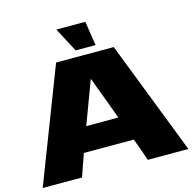

<svg xmlns="http://www.w3.org/2000/svg" viewBox="-128 -1053 1198 1184"><g transform="rotate(-15 471.5 -461.0)"><path d="M671 0Q652 -57 620 -143H301L251 0H0L280 -726H648L930 0ZM563 -299Q525 -404 485 -509L461 -574Q426 -483 358 -299ZM416 -767 334 -922H519L543 -767Z"/></g></svg>

Font: Dela Gothic One
Style: Regular
Weight: 400
Designer: aratakana
Foundry: aratakana
Version: Version 1.004